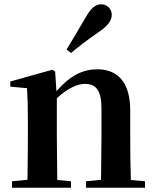

<svg xmlns="http://www.w3.org/2000/svg" viewBox="-20 -875 725 895"><path d="M290 -644 311 -628C346 -657 381 -685 441 -726C482 -754 501 -779 501 -806C501 -836 476 -855 453 -855C424 -855 404 -837 380 -795C341 -727 315 -686 290 -644ZM450 0H656V-30L590 -36C588 -93 587 -177 587 -235V-361C587 -493 527 -552 434 -552C369 -552 310 -526 243 -450L237 -542L224 -550L28 -495V-471L106 -464C109 -415 110 -376 110 -310V-235C110 -180 109 -94 108 -37L36 -30V0H311V-30L247 -36L245 -235V-417C295 -464 342 -484 376 -484C427 -484 453 -454 453 -370V-235L451 -37L381 -30V0Z"/></svg>

Font: Noto Serif CJK KR
Style: Bold
Weight: 700
Designer: Ryoko NISHIZUKA 西塚涼子 (kana & ideographs); Frank Grießhammer (Latin, Greek & Cyrillic); Wenlong ZHANG 张文龙 (bopomofo); San
Foundry: Adobe
Version: Version 2.001;hotconv 1.1.0;makeotfexe 2.6.0